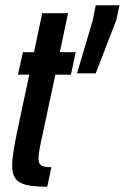

<svg xmlns="http://www.w3.org/2000/svg" viewBox="-20 -708 473 728"><path d="M26 -81Q26 -117 44 -204L91 -425H48L67 -510H109L140 -658H238L207 -510H267L249 -425H190L136 -173Q126 -126 126 -107Q126 -88 136 -81Q146 -74 175 -74L159 0Q106 0 77.5 -7.5Q49 -15 37.5 -32.5Q26 -50 26 -81ZM272 -430 332 -632 343 -688H433L421 -632L343 -430Z"/></svg>

Font: Saira Ultra Condensed
Style: Bold Italic
Weight: 700
Width: 1
Italic angle: -12°
Designer: Hector Gatti with collaboration of the Omnibus-Type team
Foundry: Omnibus-Type
Version: Version 1.001; ttfautohint (v1.8)